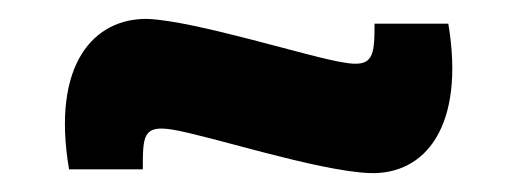

<svg xmlns="http://www.w3.org/2000/svg" viewBox="-20 -390 546 203"><path d="M136 -370C80 -371 34 -323 53 -211H131C131 -246 131 -258 162 -253C200 -247 316 -209 371 -207C430 -205 472 -257 454 -365H376C376 -331 375 -318 343 -324C309 -329 187 -368 136 -370Z"/></svg>

Font: Exo 2 Extra Bold
Style: Regular
Weight: 800
Designer: Natanael Gama
Version: Version 1.001;PS 001.001;hotconv 1.0.88;makeotf.lib2.5.64775